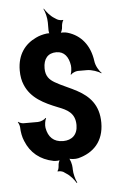

<svg xmlns="http://www.w3.org/2000/svg" viewBox="-64 -902 668 1086"><g transform="rotate(-5 270.0 -359.5)"><path d="M271 -103C217 -103 187 -134 178 -186C175 -201 180 -231 186 -240L183 -242C176 -233 154 -223 138 -223H55C46 -223 32 -229 26 -234L25 -231C29 -226 34 -213 35 -203C36 -173 41 -146 51 -123C78 -55 131 -11 207 4C217 6 241 6 248 1L246 -2C239 3 233 22 233 33C233 42 229 60 224 63L226 66C232 63 250 67 257 71L273 82C295 95 317 123 327 140L330 138C321 121 311 86 311 60V53C311 35 302 1 292 -7L290 -4C300 4 332 5 348 1C434 -21 495 -81 495 -188C495 -290 441 -342 377 -377C342 -397 287 -418 252 -439C223 -456 202 -477 202 -522C202 -576 228 -607 276 -607C321 -607 345 -574 352 -525C354 -511 351 -484 346 -475L348 -473C354 -481 375 -491 388 -491H441C465 -491 505 -478 519 -466L521 -469C507 -481 489 -512 486 -538C474 -629 424 -689 350 -711C339 -715 311 -717 304 -713L306 -709C314 -714 321 -735 321 -748V-749C321 -758 326 -779 331 -783L330 -786C324 -783 304 -787 296 -792L282 -801C260 -814 237 -842 227 -859L225 -857C234 -840 243 -805 243 -779V-734C243 -727 245 -715 249 -712L252 -715C248 -718 237 -718 231 -717C208 -714 187 -708 169 -699C107 -670 61 -614 61 -522C61 -491 66 -463 76 -440C108 -362 181 -327 259 -296C308 -277 354 -256 354 -187C354 -132 321 -103 271 -103Z"/></g></svg>

Font: Asimov
Style: EdgeExtreme
Weight: 500
Designer: Google
Version: Version 2.000980: 2014